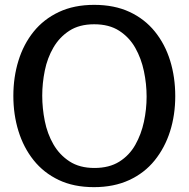

<svg xmlns="http://www.w3.org/2000/svg" viewBox="-20 -760 777 791"><path d="M367 11Q284 11 222 -18.5Q160 -48 118.5 -100Q77 -152 56 -220Q35 -288 35 -365Q35 -442 56 -510Q77 -578 118.5 -629.5Q160 -681 222.5 -710.5Q285 -740 368 -740Q451 -740 513.5 -711Q576 -682 618 -630Q660 -578 681 -510Q702 -442 702 -364Q702 -286 680.5 -218.5Q659 -151 617 -99Q575 -47 512 -18Q449 11 367 11ZM369 -68Q430 -68 471.5 -94Q513 -120 537.5 -163.5Q562 -207 573 -258.5Q584 -310 584 -362Q584 -414 573 -466.5Q562 -519 537.5 -562.5Q513 -606 471.5 -633Q430 -660 368 -660Q307 -660 266 -633.5Q225 -607 200 -564Q175 -521 164.5 -469Q154 -417 154 -366Q154 -314 164.5 -261.5Q175 -209 200 -165.5Q225 -122 266.5 -95Q308 -68 369 -68Z"/></svg>

Font: Rosario SemiBold
Style: Regular
Weight: 600
Designer: Hector Gatti
Foundry: Omnibus Type
Version: Version 1.101; ttfautohint (v1.8.1.43-b0c9)